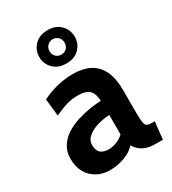

<svg xmlns="http://www.w3.org/2000/svg" viewBox="-188 -865 873 975"><g transform="rotate(-30 249.0 -377.5)"><path d="M166 10Q126 10 93 -7.8Q60 -25.5 40.5 -59Q21 -92.5 21 -140Q21 -182.5 40.8 -212.8Q60.5 -243 92.8 -263.2Q125 -283.5 162.8 -295.2Q200.5 -307 237.2 -312.5Q274 -318 302 -319Q300 -362 280 -381.5Q260 -401 212 -401Q178.5 -401 146.8 -391.8Q115 -382.5 75 -363L64 -464Q109 -486 154.2 -497Q199.5 -508 246 -508Q302 -508 342.5 -488Q383 -468 405 -423.8Q427 -379.5 427 -307V-172Q427 -134.5 430.5 -117.8Q434 -101 443.5 -96.5Q453 -92 471 -92H487L476 10H431Q403 10 381.2 2.8Q359.5 -4.5 344 -17.5Q328.5 -30.5 319 -48Q294.5 -20.5 252.8 -5.2Q211 10 166 10ZM218 -85Q234.5 -85 259 -93.8Q283.5 -102.5 303 -121V-235Q268 -233.5 233 -223.5Q198 -213.5 174.5 -194Q151 -174.5 151 -145Q151 -114.5 167 -99.8Q183 -85 218 -85ZM246 -570Q198 -570 170 -598.8Q142 -627.5 142 -667Q142 -707 170 -736Q198 -765 246 -765Q295 -765 322.5 -736Q350 -707 350 -667Q350 -627.5 322.5 -598.8Q295 -570 246 -570ZM246 -622Q265 -622 277.5 -634.5Q290 -647 290 -667Q290 -686.5 277.5 -699.2Q265 -712 246 -712Q227.5 -712 214.8 -699.2Q202 -686.5 202 -667Q202 -647 214.8 -634.5Q227.5 -622 246 -622Z"/></g></svg>

Font: Cabin Resolve
Style: Bold-Resolve
Weight: 700
Designer: Pablo Impallari
Foundry: Pablo Impallari. http://www.impallari.com Igino Marini. http://www.ikern.com
Version: Version 3.001